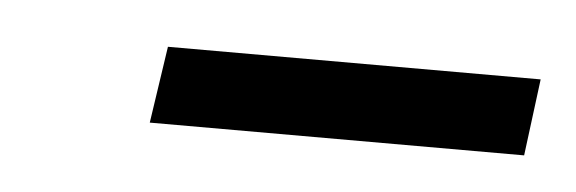

<svg xmlns="http://www.w3.org/2000/svg" viewBox="-23 -336 351 117"><g transform="rotate(5 152.5 -277.5)"><path d="M299 -254H70L77 -301H305Z"/></g></svg>

Font: Arsenal
Style: Italic
Weight: 400
Italic angle: -9.10001°
Designer: Andrij Shevchenko
Foundry: Stairsfor
Version: Version 2.001;PS 002.001;hotconv 1.0.88;makeotf.lib2.5.64775